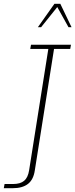

<svg xmlns="http://www.w3.org/2000/svg" viewBox="-76 -818 396 1009"><path d="M-9 171H-56L-52 149H-7Q31 149 51 132Q71 115 77 77L178 -561H83L87 -583H297L293 -561H208L107 77Q100 126 71 148.5Q42 171 -9 171ZM123 -675 210 -798H241L300 -675H284L225 -781L140 -675Z"/></svg>

Font: Rokkitt SemiBold Thin
Style: Italic
Weight: 250
Italic angle: -9°
Version: Version 3.103